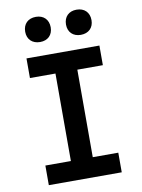

<svg xmlns="http://www.w3.org/2000/svg" viewBox="-101 -1021 803 1089"><g transform="rotate(-10 300.0 -476.5)"><path d="M183 -808C227 -808 256 -836 256 -880C256 -925 227 -953 183 -953C138 -953 109 -925 109 -880C109 -836 138 -808 183 -808ZM417 -808C462 -808 491 -836 491 -880C491 -925 462 -953 417 -953C373 -953 344 -925 344 -880C344 -836 373 -808 417 -808ZM510 0V-113H363V-617H510V-730H90V-617H237V-113H90V0Z"/></g></svg>

Font: Tekne LDO
Style: Bold
Weight: 700
Monospace: yes
Designer: Alessio Laiso, Mario Rullo, Paolo Rosset
Foundry: Alessio Laiso
Version: Version 1.000;hotconv 1.0.109;makeotfexe 2.5.65596